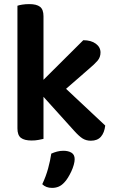

<svg xmlns="http://www.w3.org/2000/svg" viewBox="-20 -678 562 936"><path d="M192 -1Q183 1 168 4Q153 7 134 7Q99 7 82 -6Q65 -19 65 -52V-650Q73 -653 88.5 -655.5Q104 -658 123 -658Q158 -658 175 -645Q192 -632 192 -599V-289L386 -482Q424 -482 447 -465Q470 -448 470 -422Q470 -399 455.5 -382Q441 -365 410 -339L302 -245L493 -66Q489 -31 472 -11.5Q455 8 423 8Q400 8 382.5 -3Q365 -14 340 -42L192 -206ZM234 238Q204 238 186 220Q204 182 214.5 143.5Q225 105 230 71Q243 65 258 61Q273 57 289 57Q313 57 328.5 66.5Q344 76 344 98Q344 110 339.5 126Q335 142 327.5 158Q320 174 311 188.5Q302 203 293 212Q280 226 265.5 232Q251 238 234 238Z"/></svg>

Font: Baloo 2 Latin SemiBold
Style: Regular
Weight: 400
Designer: Sarang Kulkarni and Ek Type
Foundry: Ek Type
Version: Version 1.001